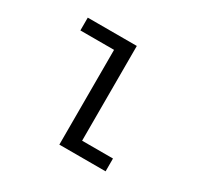

<svg xmlns="http://www.w3.org/2000/svg" viewBox="-114 -636 798 773"><g transform="rotate(30 285.0 -250.0)"><path d="M316 -59.5H459.5V0H244.5V-440.5H88V-500H316Z"/></g></svg>

Font: League Mono Narrow Light
Style: Regular
Weight: 300
Width: 3
Designer: Tyler Finck
Foundry: The League of Moveable Type / Tyler Finck
Version: Version 2.210